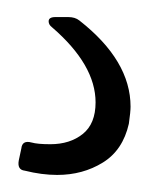

<svg xmlns="http://www.w3.org/2000/svg" viewBox="-20 -20 173 225"><path d="M17 147Q24 149 39 149Q62 149 77 137Q92 125 92 100Q92 56 41 12Q37 9 37 5Q37 0 45 0H60Q68 0 73 4Q133 51 133 105Q133 111 131 125Q124 156 100.5 170.5Q77 185 47 185Q29 185 9 180Q0 179 2 168L5 154Q6 144 17 147Z"/></svg>

Font: Barlow Light
Style: Regular
Weight: 300
Designer: Jeremy Tribby
Foundry: Tribby Type
Version: Version 1.422